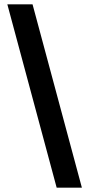

<svg xmlns="http://www.w3.org/2000/svg" viewBox="-20 -765 414 891"><path d="M243 106 14 -745H131L360 106Z"/></svg>

Font: 42dot Sans
Style: Bold
Weight: 700
Designer: 42dot
Version: Version 1.000